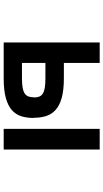

<svg xmlns="http://www.w3.org/2000/svg" viewBox="220 -738 560 1040"><g transform="rotate(90 500.0 -218.0)"><path d="M508 -121Q508 -138 503.5 -150Q499 -162 487.5 -169.5Q476 -177 456 -180.5Q436 -184 404 -184H321V-57H403Q435 -57 455 -60.5Q475 -64 486.5 -72Q498 -80 502.5 -92Q507 -104 507 -121ZM619 -121Q619 -83 609.5 -53Q600 -23 576 -2Q552 19 510.5 30.5Q469 42 404 42H210V-478H321V-284H403Q468 -284 509.5 -272.5Q551 -261 575 -239.5Q599 -218 608.5 -188Q618 -158 618 -121ZM790 42H678V-478H790Z"/></g></svg>

Font: NanumGothicCoding
Style: Bold
Weight: 700
Monospace: yes
Designer: Kwon Bruce; Nicolas Noh; Sung-woo Choi; Go-un Cha; Soo-hyun Park;
Foundry: NHN Corporation
Version: Version 2.000;PS 1;hotconv 1.0.49;makeotf.lib2.0.14853